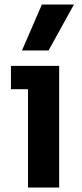

<svg xmlns="http://www.w3.org/2000/svg" viewBox="-20 -837 365 857"><path d="M196.8 -611.8H78.1L167 -816.9H310.1ZM244.1 0H105V-439H28.8V-543H244.1Z"/></svg>

Font: Sora SemiBold
Style: Regular
Weight: 600
Designer: Jonathan Barnbrook, Julián Moncada
Foundry: Barnbrook Fonts
Version: Version 2.000